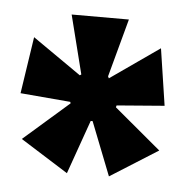

<svg xmlns="http://www.w3.org/2000/svg" viewBox="-35 -715 393 401"><g transform="rotate(5 161.0 -514.5)"><path d="M119 -349 19 -412 114 -495 113 -498 8 -507 26 -626 128 -555 131 -557 100 -680H220L187 -558L189 -554L292 -626L310 -507L210 -499L209 -495L307 -413L207 -350L163 -462H159Z"/></g></svg>

Font: Bricolage Grotesque 48pt Condensed SemiBold
Style: Regular
Weight: 600
Width: 3
Designer: Mathieu Triay
Foundry: Atelier Triay
Version: Version 1.000; ttfautohint (v1.8.4.7-5d5b);gftools[0.9.32]